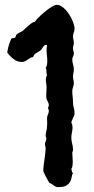

<svg xmlns="http://www.w3.org/2000/svg" viewBox="-20 -765 386 791"><path d="M287.1 -647Q287.1 -638.7 283.9 -631.1Q280.8 -623.5 280.8 -615.2Q280.8 -608.4 282.5 -601.6Q284.2 -594.7 284.2 -587.9Q284.2 -582.5 282.5 -577.4Q280.8 -572.3 280.8 -565.9Q280.8 -560.5 282.5 -555.2Q284.2 -549.8 284.2 -543.9Q284.2 -538.1 281 -532.5Q277.8 -526.9 277.8 -520Q277.8 -509.3 281 -499.5Q284.2 -489.7 284.2 -479Q284.2 -471.7 282.5 -464.1Q280.8 -456.5 280.8 -449.2Q280.8 -442.4 282.5 -436Q284.2 -429.7 284.2 -422.9Q284.2 -414.6 281 -406.2Q277.8 -397.9 277.8 -389.2Q277.8 -377.9 279.3 -366.5Q280.8 -355 280.8 -342.8Q280.8 -331.5 283.9 -320.8Q287.1 -310.1 287.1 -298.8Q287.1 -293.5 285.2 -288.3Q283.2 -283.2 280.8 -278.3Q278.3 -273.4 276.4 -268.6Q274.4 -263.7 273.9 -258.8Q276.9 -254.4 277.8 -250Q278.8 -245.6 278.8 -240.2Q278.8 -229.5 276.4 -219Q273.9 -208.5 273.9 -198.2Q273.9 -185.5 277.3 -173.1Q280.8 -160.6 280.8 -147.9Q280.8 -143.6 279.3 -141.1Q277.8 -138.7 277.8 -136.2Q277.8 -127 278.8 -117.4Q279.8 -107.9 279.8 -98.1Q279.8 -90.3 278.8 -83Q277.8 -75.7 273.9 -68.8Q275.4 -64.9 276.1 -59.6Q276.9 -54.2 280.8 -51.8Q276.9 -46.9 275.6 -37.4Q274.4 -27.8 270 -18.3Q265.6 -8.8 254.6 -1.5Q243.7 5.9 220.2 5.9Q213.9 5.9 209.5 3.9Q205.1 2 201.2 -1Q197.3 -3.9 193.4 -6.8Q189.5 -9.8 184.1 -11.2Q183.1 -11.7 179 -18.8Q174.8 -25.9 170.2 -34.7Q165.5 -43.5 161.9 -51.5Q158.2 -59.6 158.2 -62Q158.2 -69.3 159.7 -81.8Q161.1 -94.2 163.1 -107.9Q165 -121.6 166.5 -134Q168 -146.5 168 -153.8Q168 -158.7 166.5 -163.1Q165 -167.5 165 -171.9Q165 -176.8 168 -182.4Q170.9 -188 170.9 -193.8Q170.9 -196.3 170.2 -199Q169.4 -201.7 168 -204.1Q168 -214.4 170.9 -224.9Q173.8 -235.4 173.8 -246.1Q174.8 -253.4 174.3 -261.5Q173.8 -269.5 173.8 -276.9Q173.8 -286.1 177.5 -293.5Q181.2 -300.8 181.2 -309.1Q181.2 -312 179.7 -314.5Q178.2 -316.9 178.2 -319.8Q178.2 -323.2 179.7 -325.7Q181.2 -328.1 181.2 -331.1Q181.2 -339.4 176.8 -346.4Q172.4 -353.5 170.9 -361.8Q169.9 -372.6 170.9 -383.1Q171.9 -393.6 171.9 -404.8Q171.9 -413.1 170.4 -421.4Q168.9 -429.7 168.9 -438Q168.9 -446.3 173.8 -456.1Q171.9 -458.5 171.6 -462.6Q171.4 -466.8 171.4 -470.9Q171.4 -475.1 170.9 -478.8Q170.4 -482.4 168 -484.9Q172.4 -491.2 173.6 -498.8Q174.8 -506.3 174.8 -514.2Q174.8 -525.4 173.3 -536.6Q171.9 -547.9 171.9 -559.1Q171.9 -564.5 172.4 -568.8Q172.9 -573.2 173.8 -578.1Q171.9 -580.1 168.9 -580.1Q165 -580.1 161.9 -576.9Q158.7 -573.7 156.2 -569.8Q153.8 -565.9 151.1 -562Q148.4 -558.1 145 -556.2Q140.6 -553.2 136.2 -550.8Q131.8 -548.3 128.2 -545.9Q124.5 -543.5 121.3 -539.6Q118.2 -535.6 116.2 -529.8Q109.4 -529.3 104.2 -526.1Q99.1 -522.9 94 -519.3Q88.9 -515.6 83.3 -512.7Q77.6 -509.8 69.8 -509.8Q51.3 -509.8 35.9 -521.7Q20.5 -533.7 9.8 -548.8Q11.7 -562.5 15.9 -577.1Q20 -591.8 25.9 -604Q28.3 -608.4 33.2 -607.9Q38.1 -607.4 42 -609.9Q44.9 -612.8 45.4 -616.7Q45.9 -620.6 48.8 -623Q54.2 -628.4 61.5 -631.3Q68.8 -634.3 75.2 -639.2Q80.6 -643.6 85.7 -648.9Q90.8 -654.3 97.2 -659.2Q103 -663.6 108.9 -668.7Q114.7 -673.8 123 -674.8Q127.4 -681.6 139.2 -693.4Q150.9 -705.1 164.8 -716.6Q178.7 -728 192.4 -736.6Q206.1 -745.1 213.9 -745.1Q227.1 -745.1 240.2 -734.1Q253.4 -723.1 263.7 -707.8Q273.9 -692.4 280.5 -675.5Q287.1 -658.7 287.1 -647Z"/></svg>

Font: Margarine
Style: Regular
Weight: 400
Designer: Astigmatic (AOETI)
Foundry: Astigmatic (AOETI)
Version: Version 1.000